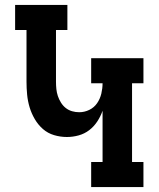

<svg xmlns="http://www.w3.org/2000/svg" viewBox="-20 -755 640 775"><path d="M348 0V-101H394V-308Q386 -285 372.5 -264.5Q359 -244 340 -229.5Q321 -215 297.5 -208.5Q274 -202 250 -202Q224 -202 198.5 -209.5Q173 -217 153.5 -234Q134 -251 120.5 -274Q107 -297 99.5 -322Q92 -347 89.5 -373Q87 -399 87 -425V-634H41V-735H252V-634H206V-425Q206 -410 207.5 -395.5Q209 -381 213.5 -367.5Q218 -354 226 -341Q234 -328 245.5 -319Q257 -310 271 -306Q285 -302 300 -302Q321 -302 340.5 -311.5Q360 -321 372 -338.5Q384 -356 389 -377Q394 -398 394 -419H348V-520H559V-419H513V-101H559V0Z"/></svg>

Font: Iosevka HT Extended
Style: Bold
Weight: 700
Width: 7
Monospace: yes
Designer: Belleve Invis
Foundry: Belleve Invis
Version: Version 32.3.0; ttfautohint (v1.8.4)